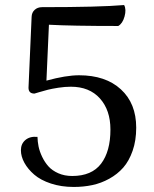

<svg xmlns="http://www.w3.org/2000/svg" viewBox="-20 -721 603 753"><path d="M269 12.2Q220.2 12.2 179.7 -1.2Q139.2 -14.6 114.3 -36.1Q89.4 -57.6 75.7 -82.5Q62 -107.4 62 -131.8Q62 -157.2 79.8 -172.1Q97.7 -187 127 -184.1Q127.4 -165.5 131.3 -146.2Q135.3 -127 145.3 -106Q155.3 -85 169.9 -68.6Q184.6 -52.2 208.7 -41.5Q232.9 -30.8 263.2 -30.8Q339.8 -30.8 376.5 -79.1Q413.1 -127.4 413.1 -212.9Q413.1 -289.1 371.8 -335Q330.6 -380.9 257.8 -380.9Q234.9 -380.9 209.2 -377Q183.6 -373 168 -369.1Q152.3 -365.2 134 -359.6Q115.7 -354 115.2 -354Q91.8 -354 91.8 -377L104 -654.8Q104.5 -671.9 116 -682.4Q127.4 -692.9 145 -692.9Q371.1 -692.9 466.8 -701.2Q476.1 -684.1 468.5 -656.5Q460.9 -628.9 443.8 -619.1Q260.7 -619.1 171.9 -624L162.1 -404.8Q238.8 -425.8 290 -425.8Q394 -425.8 454.1 -370.6Q514.2 -315.4 514.2 -220.2Q514.2 -169.9 500.2 -129.9Q486.3 -89.8 463.4 -63.7Q440.4 -37.6 408.4 -20Q376.5 -2.4 342 4.9Q307.6 12.2 269 12.2Z"/></svg>

Font: Arima Madurai Medium
Style: Regular
Weight: 500
Designer: Joana Correia and Natanael Gama
Foundry: NDISCOVER
Version: Version 1.019;PS 001.019;hotconv 1.0.88;makeotf.lib2.5.64775